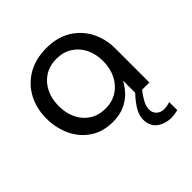

<svg xmlns="http://www.w3.org/2000/svg" viewBox="-196 -667 1031 1031"><g transform="rotate(-45 319.0 -152.0)"><path d="M525 218Q475 218 441.5 192.5Q408 167 408 116Q408 88 424.5 58.5Q441 29 463.5 3.5Q486 -22 503.5 -39Q521 -56 524 -58L553 -40Q550 -37 537 -23Q524 -9 508.5 12Q493 33 481 56Q469 79 469 101Q469 127 486 142.5Q503 158 529 158Q539 158 550 156Q561 154 574 150V211Q566 213 551.5 215.5Q537 218 525 218ZM285 12Q211 12 157 -23.5Q103 -59 74 -120Q45 -181 45 -255Q45 -330 77 -390.5Q109 -451 169 -486.5Q229 -522 313 -522Q394 -522 452 -487Q510 -452 541.5 -392Q573 -332 573 -258V0H480V-104H478Q463 -75 437.5 -48.5Q412 -22 374 -5Q336 12 285 12ZM309 -67Q359 -67 397.5 -91.5Q436 -116 457.5 -159.5Q479 -203 479 -257Q479 -310 458.5 -352Q438 -394 400 -418.5Q362 -443 311 -443Q257 -443 218.5 -418Q180 -393 159.5 -350.5Q139 -308 139 -254Q139 -202 159 -159.5Q179 -117 217 -92Q255 -67 309 -67Z"/></g></svg>

Font: MuseoModerno Thin
Style: Regular
Weight: 400
Version: Version 1.003